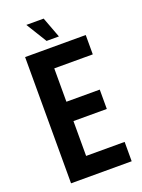

<svg xmlns="http://www.w3.org/2000/svg" viewBox="-156 -908 725 979"><g transform="rotate(-20 206.0 -418.5)"><path d="M116 -837H210L252 -725H185ZM54 -685H383V-580H174V-399H355V-294H174V-105H383V0H54Z"/></g></svg>

Font: Khand SemiBold
Style: Regular
Weight: 600
Designer: Devanagari: Sanchit Sawaria, Jyotish Sonowal; Latin: Satya Rajpurohit
Foundry: Indian Type Foundry
Version: Version 1.101;PS 1.0;hotconv 1.0.78;makeotf.lib2.5.61930; tt